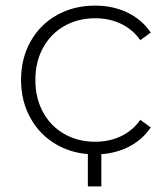

<svg xmlns="http://www.w3.org/2000/svg" viewBox="-20 -546 597 684"><path d="M55 -261Q55 -338 89 -398.5Q123 -459 183 -492.5Q243 -526 319 -526Q382 -526 433.5 -501.5Q485 -477 517 -430L480 -403Q452 -442 410.5 -461.5Q369 -481 319 -481Q258 -481 209.5 -453.5Q161 -426 133.5 -376Q106 -326 106 -261Q106 -196 133.5 -146Q161 -96 209.5 -68.5Q258 -41 319 -41Q369 -41 410.5 -60.5Q452 -80 480 -119L517 -92Q485 -45 433.5 -20.5Q382 4 319 4Q243 4 183 -30Q123 -64 89 -124.5Q55 -185 55 -261ZM341 118H293V-14H341Z"/></svg>

Font: Montserrat Alternates Light
Style: Regular
Weight: 300
Designer: Julieta Ulanovsky
Foundry: Julieta Ulanovsky
Version: Version 7.200